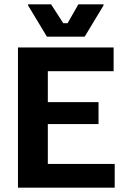

<svg xmlns="http://www.w3.org/2000/svg" viewBox="-20 -870 590 890"><path d="M372.5 -700 460 -845V-850H343.3L293.3 -762.5H273.3L216.7 -850H110V-845L197.5 -700ZM511.7 0V-110H201.7V-295H436.7V-396.7H201.7V-540H506.7V-650H63.3V0Z"/></svg>

Font: Familjen Grotesk
Style: Bold
Weight: 700
Designer: Anders Wikstroem, Jonas Baeckman, Matilda Gysing, Kristian Moeller
Foundry: Familjen STHLM AB
Version: Version 2.000